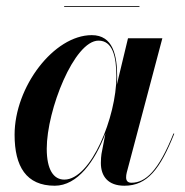

<svg xmlns="http://www.w3.org/2000/svg" viewBox="-20 -582 590 612"><path d="M184.5 -562.5V-560H424.5V-562.5ZM353.5 -337C353.5 -405 340.5 -470 272.5 -470C152 -470 26.5 -305.5 26.5 -152.5C26.5 -51.5 63.5 10 154.5 10C227 10 282.5 -68 316 -156.5L303.5 -91.5C302.5 -84.5 301.5 -75 301.5 -62.5C301.5 -20 324.5 10 376.5 10C449.5 10 490.5 -43 535.5 -156L533 -156.5C485 -36.5 443.5 0.5 399 0.5C386.5 0.5 382 -6.5 382 -16.5C382 -21 382.5 -26.5 384 -32L497.5 -460H388L352.5 -312.5C353 -321 353.5 -329 353.5 -337ZM351 -337.5C351 -210.5 270.5 -9.5 185 -9.5C150.5 -9.5 129 -41.5 129 -108C129 -231.5 216.5 -452.5 294 -452.5C338.5 -452.5 351 -403 351 -337.5Z"/></svg>

Font: Bodoni* 72pt Medium
Style: Italic
Weight: 500
Italic angle: -13°
Version: Version 2.3